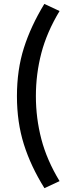

<svg xmlns="http://www.w3.org/2000/svg" viewBox="-20 -771 405 985"><path d="M208 194.3Q138.2 82.5 102.5 -30.5Q66.9 -143.6 66.9 -277.8Q66.9 -412.6 102.5 -524.9Q138.2 -637.2 207.5 -751L285.6 -714.4Q220.2 -606 192.1 -498.5Q164.1 -391.1 164.1 -277.8Q164.1 -165 192.1 -57.4Q220.2 50.3 285.6 158.2Z"/></svg>

Font: Pyidaungsu
Style: Bold
Weight: 700
Designer: Sun Tun
Foundry: MCF
Version: Version 2.005 July 4, 2018; ttfautohint (v1.8.1)